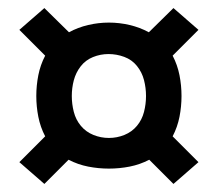

<svg xmlns="http://www.w3.org/2000/svg" viewBox="-20 -578 540 476"><path d="M410 -122 350 -182Q327 -170 301.5 -165Q276 -160 250 -160Q224 -160 198.5 -165Q173 -170 150 -182L90 -122L28 -176L92 -240Q80 -263 75 -288.5Q70 -314 70 -340Q70 -366 75 -391.5Q80 -417 92 -440L28 -504L90 -558L151 -498Q173 -510 198.5 -516Q224 -522 250 -522Q276 -522 301.5 -516Q327 -510 349 -498L410 -558L472 -504L408 -440Q420 -417 425 -391.5Q430 -366 430 -340Q430 -314 425 -288.5Q420 -263 408 -240L472 -176ZM250 -236Q270 -236 288.5 -243.5Q307 -251 319.5 -266Q332 -281 337 -300.5Q342 -320 342 -340Q342 -360 337 -379.5Q332 -399 319.5 -414.5Q307 -430 288 -437Q269 -444 249 -444Q229 -444 210.5 -436.5Q192 -429 180 -413.5Q168 -398 163 -379Q158 -360 158 -340Q158 -320 163 -300.5Q168 -281 180.5 -266Q193 -251 211.5 -243.5Q230 -236 250 -236Z"/></svg>

Font: Zed Mono
Style: Bold
Weight: 700
Monospace: yes
Designer: Belleve Invis
Foundry: Belleve Invis
Version: Version 1.0.0; ttfautohint (v1.8.4)